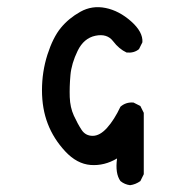

<svg xmlns="http://www.w3.org/2000/svg" viewBox="-20 -469 540 547"><path d="M350.6 58.6Q335 56.6 323.2 46.9Q307.6 25.4 313.5 -17.6Q277.3 3.9 238.3 1Q199.2 -2 166 -37.6Q132.8 -73.2 116.2 -116.2Q99.6 -159.2 99.6 -211.9Q99.6 -264.6 115.2 -313.5Q130.9 -362.3 153.3 -389.6Q175.8 -417 209 -435.5Q242.2 -454.1 280.8 -446.3Q319.3 -438.5 353.5 -408.2Q387.7 -377.9 385.7 -348.6L376 -329.1Q362.3 -317.4 340.8 -319.3Q319.3 -329.1 302.2 -351.6Q285.2 -374 252 -367.2Q218.8 -360.4 201.2 -324.2Q183.6 -288.1 180.7 -254.9Q177.7 -221.7 178.7 -192.4Q179.7 -163.1 190.4 -139.6Q201.2 -116.2 212.4 -99.1Q223.6 -82 244.1 -82Q264.6 -82 285.2 -105Q305.7 -127.9 323.2 -165Q338.9 -178.7 360.4 -176.8L379.9 -167L389.6 -147.5V27.3L379.9 46.9Q366.2 56.6 350.6 58.6Z"/></svg>

Font: JasonHandwriting1
Style: Regular
Weight: 400
Version: Version 1.48.20